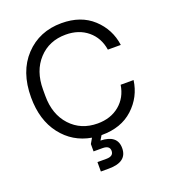

<svg xmlns="http://www.w3.org/2000/svg" viewBox="-159 -805 998 1130"><g transform="rotate(-20 340.0 -240.0)"><path d="M357 10H354L337 38Q442 41 442 123Q442 210 327 210H277V151H333Q378 151 378 117Q378 84 333 84H277V38L296 5Q181 -15 110.5 -106.5Q40 -198 40 -340Q40 -501 129 -595.5Q218 -690 357 -690Q478 -690 553 -621Q628 -552 642 -450H561Q549 -527 494 -572.5Q439 -618 357 -618Q253 -618 187.5 -547Q122 -476 122 -360V-320Q122 -204 187.5 -133Q253 -62 357 -62Q439 -62 494 -107.5Q549 -153 561 -230H642Q628 -128 553 -59Q478 10 357 10Z"/></g></svg>

Font: TASA Orbiter Display
Style: Regular
Weight: 400
Designer: Weizhong Zhang
Version: Version 1.000;Glyphs 3.1.2 (3151)